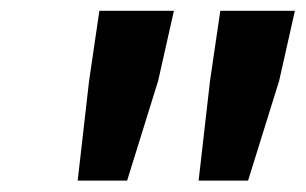

<svg xmlns="http://www.w3.org/2000/svg" viewBox="-20 -690 554 348"><path d="M120.8 -362.6 141.5 -543.7 160.1 -670.4H295.2L266.7 -543.7L210.4 -362.6ZM340 -362.6 360.7 -543.7 379.3 -670.4H514.5L486 -543.7L429.6 -362.6Z"/></svg>

Font: Source Sans 3 VF
Style: Italic
Weight: 200
Italic angle: -11°
Designer: Paul D. Hunt
Foundry: Adobe Systems Incorporated
Version: Version 3.042;hotconv 1.0.118;makeotfexe 2.5.65603